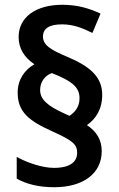

<svg xmlns="http://www.w3.org/2000/svg" viewBox="-20 -783 499 804"><path d="M54 -395C54 -313 103 -276 199 -233C285 -194 303 -179 303 -143C303 -107 276 -80 206 -80C157 -80 93 -102 50 -126V-35C91 -12 142 1 207 1C329 1 406 -57 406 -150C406 -197 385 -232 344 -259C381 -285 408 -325 408 -386C408 -463 354 -506 262 -545C190 -575 160 -595 160 -630C160 -663 185 -681 240 -681C286 -681 325 -666 367 -645L401 -726C351 -749 303 -763 241 -763C130 -763 58 -711 58 -628C58 -580 82 -542 124 -514C84 -491 54 -451 54 -395ZM148 -406C148 -441 169 -467 197 -477C289 -441 313 -414 313 -371C313 -336 294 -313 271 -298L251 -307C180 -339 148 -366 148 -406Z"/></svg>

Font: Noto Sans Armenian SemiCondensed SemiBold
Style: Regular
Weight: 600
Width: 4
Designer: Monotype Design Team
Foundry: Monotype Imaging Inc.
Version: Version 2.008